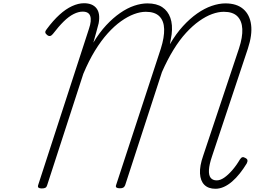

<svg xmlns="http://www.w3.org/2000/svg" viewBox="-20 -1151 1619 1189"><path d="M1314 18Q1270 18 1245.5 -6.5Q1221 -31 1218.5 -77Q1216 -123 1238 -186L1460 -851Q1483 -921 1480.5 -971.5Q1478 -1022 1450 -1050Q1422 -1078 1366 -1078Q1332 -1078 1293.5 -1064Q1255 -1050 1214 -1021Q1173 -992 1132.5 -948Q1092 -904 1054.5 -843Q1017 -782 983 -705L755 -4Q751 6 744 10.5Q737 15 722 15Q708 15 701.5 10.5Q695 6 699 -5L976 -850Q998 -920 996.5 -971Q995 -1022 967 -1050Q939 -1078 883 -1078Q849 -1078 810 -1063.5Q771 -1049 729.5 -1019.5Q688 -990 647 -944.5Q606 -899 568 -837Q530 -775 496 -694L272 -4Q269 7 261.5 11.5Q254 16 239 16Q225 16 219 11.5Q213 7 216 -4L531 -973Q548 -1023 539 -1051Q530 -1079 492 -1079Q466 -1079 436 -1064Q406 -1049 374.5 -1018Q343 -987 307 -940Q298 -929 289 -928Q280 -927 271 -935Q261 -943 260.5 -951Q260 -959 269 -970Q309 -1024 348 -1059.5Q387 -1095 426 -1113Q465 -1131 500 -1131Q553 -1131 577.5 -1099.5Q602 -1068 591 -1007Q584 -979 575.5 -949Q567 -919 558 -887Q596 -950 638 -995Q680 -1040 724 -1070.5Q768 -1101 811 -1115.5Q854 -1130 893 -1130Q950 -1130 985 -1106.5Q1020 -1083 1035 -1040.5Q1050 -998 1043 -939Q1041 -925 1038 -909Q1035 -893 1032 -877Q1070 -942 1113 -989Q1156 -1036 1201 -1067.5Q1246 -1099 1291 -1114.5Q1336 -1130 1376 -1130Q1446 -1130 1486.5 -1095Q1527 -1060 1535 -997.5Q1543 -935 1515 -850L1293 -183Q1276 -133 1274 -99.5Q1272 -66 1284.5 -50Q1297 -34 1322 -34Q1344 -34 1368 -50.5Q1392 -67 1417.5 -96Q1443 -125 1466 -164Q1474 -176 1481.5 -177.5Q1489 -179 1499 -173Q1511 -167 1512.5 -159Q1514 -151 1508 -139Q1488 -106 1465 -77Q1442 -48 1417 -26.5Q1392 -5 1366 6.5Q1340 18 1314 18Z"/></svg>

Font: Playwrite CU ExtraLight
Style: Regular
Weight: 250
Designer: Veronika Burian, José Scaglione
Foundry: TypeTogether
Version: Version 1.002